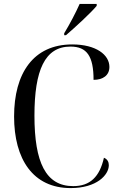

<svg xmlns="http://www.w3.org/2000/svg" viewBox="-20 -951 611 981"><path d="M308 -781V-771H317C366 -813 445 -886 474 -921V-931H387C367 -886 336 -827 308 -781ZM341 10C474 10 536 -57 536 -107C536 -123 529 -138 511 -145C489 -47 440 0 354 0C214 0 156 -121 156 -360C156 -592 209 -713 340 -713C424 -713 458 -664 458 -543C506 -543 539 -566 539 -609C539 -671 471 -724 349 -724C150 -724 52 -576 52 -356C52 -137 149 10 341 10Z"/></svg>

Font: Noto Serif Display SemiCondensed
Style: Regular
Weight: 400
Width: 4
Designer: Monotype Design Team
Foundry: Monotype Imaging Inc.
Version: Version 2.009